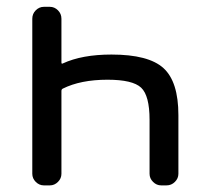

<svg xmlns="http://www.w3.org/2000/svg" viewBox="-20 -567 603 566"><path d="M161.1 -54.7Q161.1 -41 150.9 -30.8Q140.6 -20.5 127 -20.5H109.4Q95.7 -20.5 85.4 -30.8Q75.2 -41 75.2 -54.7V-511.7Q75.2 -526.4 85.4 -536.6Q95.7 -546.9 109.4 -546.9H127Q140.6 -546.9 150.9 -536.6Q161.1 -526.4 161.1 -511.7V-382.8Q161.1 -377.9 165 -379.9Q221.7 -406.2 308.6 -406.2Q418 -406.2 461.9 -366.2Q505.9 -326.2 505.9 -227.5V-54.7Q505.9 -41 495.6 -30.8Q485.4 -20.5 470.7 -20.5H455.1Q441.4 -20.5 431.2 -30.8Q420.9 -41 420.9 -54.7V-213.9Q420.9 -285.2 396 -308.6Q371.1 -332 296.9 -332Q217.8 -332 165 -305.7Q161.1 -303.7 161.1 -298.8Z"/></svg>

Font: Gen Jyuu GothicL Regular
Style: Regular
Weight: 400
Designer: [Source Han Sans]
Ryoko NISHIZUKA  (kana & ideographs); Paul D. Hunt (Latin, Greek & Cyrillic); Wenlong ZHANG  (bopomofo
Version: Version 1.002.20150607